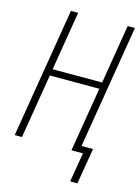

<svg xmlns="http://www.w3.org/2000/svg" viewBox="-133 -809 765 1049"><g transform="rotate(15 250.0 -284.5)"><path d="M371 166 399 0H334L394 -364H114L54 0H13L134 -735H175L120 -401H400L455 -735H496L381 -37H446L412 166Z"/></g></svg>

Font: Iosevka SS18 Extralight
Style: Italic
Weight: 200
Italic angle: -9°
Monospace: yes
Designer: Belleve Invis
Foundry: Belleve Invis
Version: Version 25.1.1; ttfautohint (v1.8.4)